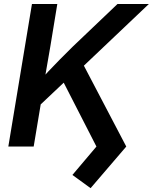

<svg xmlns="http://www.w3.org/2000/svg" viewBox="-20 -748 780 980"><path d="M144.5 -174.3 168.5 -319.3Q198.2 -353 227.3 -384Q256.3 -415 286.9 -445.8Q317.4 -476.6 350.6 -509.3L579.6 -727.5H739.7L374 -380.4L364.3 -381.8ZM22.5 0 143.1 -727.5H272.5L236.8 -510.3L206.5 -335.4L197.3 -272.5L151.9 0ZM442.4 212.4 349.6 145 472.2 0 296.4 -343.3 392.6 -442.4 624.5 0Z"/></svg>

Font: Inter 24pt SemiBold
Style: Italic
Weight: 600
Italic angle: -9.3988°
Designer: Rasmus Andersson
Foundry: rsms
Version: Version 4.001;git-66647c0bb